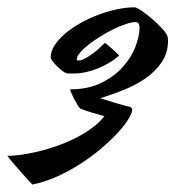

<svg xmlns="http://www.w3.org/2000/svg" viewBox="-22 -720 475 520"><path d="M430.2 -625Q433.1 -619.1 433.1 -610.8Q433.1 -577.1 416.3 -552Q399.4 -526.9 372.8 -508.3Q346.2 -489.7 313.5 -476.6Q280.8 -463.4 249.5 -454.1Q274.9 -445.8 290.5 -441.2Q306.2 -436.5 315.4 -434.1Q325.7 -431.2 331.1 -430.2Q335.9 -427.7 335.9 -422.9Q335.9 -413.6 325.2 -396.5Q314.5 -379.4 295.7 -359.1Q276.9 -338.9 251.2 -317.1Q225.6 -295.4 195.6 -276.1Q165.5 -256.8 132.6 -241.9Q99.6 -227.1 65.9 -220.2Q64 -221.7 58.8 -227.3Q53.7 -232.9 46.6 -240.7Q39.6 -248.5 32 -257.3Q24.4 -266.1 17.3 -274.2Q10.3 -282.2 5.1 -288.6Q0 -294.9 -2 -297.9Q13.7 -297.9 35.2 -300.8Q56.6 -303.7 81.1 -309.6Q105.5 -315.4 131.3 -324.5Q157.2 -333.5 181.2 -345.5Q205.1 -357.4 225.8 -372.3Q246.6 -387.2 260.7 -405.3Q237.3 -412.1 224.1 -416Q210.9 -419.9 204.6 -422.4Q197.3 -424.8 195.8 -425.8Q193.4 -427.2 188.7 -434.6Q184.1 -441.9 179.4 -450.7Q174.8 -459.5 171.4 -467.5Q168 -475.6 168 -478Q216.8 -478 252.4 -495.6Q288.1 -513.2 311 -539.1Q334 -564.9 345 -594Q356 -623 356 -646Q356 -651.4 353.5 -655.8Q351.1 -660.2 344.2 -660.2Q335 -660.2 319.3 -655Q303.7 -649.9 286.1 -641.4Q268.6 -632.8 250.7 -621.8Q232.9 -610.8 218.5 -599.6Q204.1 -588.4 195.1 -577.9Q186 -567.4 186 -559.1Q186 -556.6 187.3 -556.4Q188.5 -556.2 190.9 -556.2Q197.8 -556.2 206.8 -560.8Q215.8 -565.4 225.6 -572.3Q235.4 -579.1 244.9 -587.6Q254.4 -596.2 262.2 -604Q265.6 -601.6 271 -597.2Q276.4 -592.8 281.7 -587.9Q287.1 -583 292.2 -578.1Q297.4 -573.2 300.8 -569.8Q288.6 -558.6 273.2 -549.6Q257.8 -540.5 241.7 -534.2Q225.6 -527.8 209.5 -524.4Q193.4 -521 179.2 -521H161.1Q155.8 -521.5 147.9 -527.3Q140.1 -533.2 132.8 -540.3Q125.5 -547.4 120.4 -554.2Q115.2 -561 115.2 -564Q115.2 -580.6 125.7 -596.9Q136.2 -613.3 153.8 -628.4Q171.4 -643.6 194.6 -656.7Q217.8 -669.9 242.9 -679.4Q268.1 -689 293.9 -694.6Q319.8 -700.2 342.8 -700.2Q349.1 -699.2 361.8 -690.7Q374.5 -682.1 388.2 -670.4Q401.9 -658.7 413.8 -646.2Q425.8 -633.8 430.2 -625Z"/></svg>

Font: Yesteryear
Style: Regular
Weight: 400
Designer: Astigmatic (AOETI)
Foundry: Astigmatic (AOETI)
Version: Version 1.000